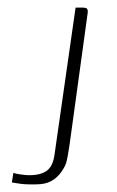

<svg xmlns="http://www.w3.org/2000/svg" viewBox="-20 -480 307 503"><path d="M169 -150Q166 -129 162 -99.5Q158 -70 153 -52Q148 -39 138 -26Q128 -13 113 -5Q98 3 74 3Q66 3 55.5 3Q45 3 33.5 1.5Q22 0 11 -2L15 -27Q20 -25 34 -23Q48 -21 56 -21Q87 -21 103 -33Q119 -45 123 -76L178 -460H198Q205 -460 207.5 -457.5Q210 -455 210 -451Q210 -447 209 -441Z"/></svg>

Font: Genos Thin ExtraLight
Style: Italic
Weight: 250
Italic angle: -8°
Version: Version 1.010